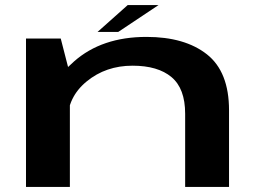

<svg xmlns="http://www.w3.org/2000/svg" viewBox="-20 -737 1027 757"><path d="M82.5 0H255.5V-445L219.5 -585H82.5ZM710 0H883V-302Q883 -454 795.8 -522.8Q708.5 -591.5 557.5 -591.5Q381.5 -591.5 272 -494.8Q162.5 -398 162.5 -319.5L246 -258Q246 -354 321.8 -416Q397.5 -478 502.5 -478Q602.5 -478 656.2 -433Q710 -388 710 -288.5ZM364.5 -611H446L605 -717H483.5Z"/></svg>

Font: Anybody ExtraExpanded SemiBold
Style: Regular
Weight: 600
Width: 8
Version: Version 1.113;gftools[0.9.25]